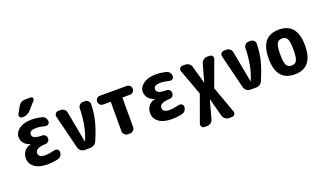

<svg xmlns="http://www.w3.org/2000/svg" viewBox="-89 -1364 3678 2178"><g transform="rotate(-20 1750.0 -275.5)"><path d="M392.6 -114.3Q412.1 -119.1 428.7 -106.9Q445.3 -94.7 445.3 -75.2Q445.3 -49.8 430.7 -29.8Q416 -9.8 391.6 -4.9Q328.1 9.8 264.6 9.8Q164.1 9.8 109.4 -31.7Q54.7 -73.2 54.7 -139.6Q54.7 -188.5 85 -225.6Q115.2 -262.7 159.2 -268.6Q160.2 -268.6 160.2 -269.5Q160.2 -271.5 158.2 -272.5Q60.5 -305.7 59.6 -394.5Q59.6 -449.2 114.7 -489.7Q169.9 -530.3 264.6 -530.3Q325.2 -530.3 387.7 -514.6Q412.1 -508.8 426.3 -489.3Q440.4 -469.7 440.4 -445.3Q440.4 -425.8 423.8 -414.1Q407.2 -402.3 386.7 -407.2Q327.1 -422.9 280.3 -422.9Q200.2 -422.9 200.2 -375Q200.2 -346.7 225.6 -333.5Q251 -320.3 318.4 -319.3Q340.8 -318.4 355.5 -303.7Q370.1 -289.1 370.1 -267.1Q370.1 -245.1 355 -230.5Q339.8 -215.8 318.4 -214.8Q195.3 -210.9 195.3 -150.4Q195.3 -97.7 275.4 -96.7Q324.2 -97.7 392.6 -114.3ZM277.3 -769.5H342.8Q359.4 -769.5 366.2 -754.9Q373 -740.2 362.3 -727.5L278.3 -631.8Q241.2 -589.8 182.6 -589.8H176.8Q158.2 -589.8 148.4 -606.4Q138.7 -623 148.4 -639.6L192.4 -719.7Q219.7 -769.5 277.3 -769.5Z M906.2 -519.5Q930.7 -519.5 946.8 -502.9Q962.9 -486.3 961.9 -462.9Q959 -357.4 937 -267.6Q915 -177.7 861.3 -51.8Q852.5 -27.3 829.6 -13.7Q806.6 0 781.2 0H714.8Q690.4 0 670.4 -15.6Q650.4 -31.2 643.6 -54.7L542 -464.8Q537.1 -486.3 550.8 -502.9Q564.5 -519.5 585 -519.5H613.3Q638.7 -519.5 657.2 -503.9Q675.8 -488.3 679.7 -463.9L749 -90.8Q749 -89.8 750 -89.8Q752 -89.8 752 -90.8Q819.3 -241.2 824.2 -462.9Q825.2 -486.3 842.3 -502.9Q859.4 -519.5 881.8 -519.5Z M1412.1 -519.5Q1434.6 -519.5 1449.7 -504.4Q1464.8 -489.3 1464.8 -465.8Q1464.8 -443.4 1449.2 -428.2Q1433.6 -413.1 1412.1 -413.1H1329.1Q1320.3 -413.1 1320.3 -404.3V-56.6Q1320.3 -33.2 1303.2 -16.6Q1286.1 0 1262.7 0H1237.3Q1213.9 0 1196.8 -17.1Q1179.7 -34.2 1179.7 -56.6V-404.3Q1179.7 -413.1 1171.9 -413.1H1087.9Q1065.4 -413.1 1050.3 -428.7Q1035.2 -444.3 1035.2 -465.8Q1035.2 -489.3 1050.8 -504.4Q1066.4 -519.5 1087.9 -519.5Z M1892.6 -114.3Q1912.1 -119.1 1928.7 -106.9Q1945.3 -94.7 1945.3 -75.2Q1945.3 -49.8 1930.7 -29.8Q1916 -9.8 1891.6 -4.9Q1828.1 9.8 1764.6 9.8Q1664.1 9.8 1609.4 -31.7Q1554.7 -73.2 1554.7 -139.6Q1554.7 -188.5 1585 -225.6Q1615.2 -262.7 1659.2 -268.6Q1660.2 -268.6 1660.2 -269.5Q1660.2 -271.5 1658.2 -272.5Q1560.5 -305.7 1559.6 -394.5Q1559.6 -449.2 1614.7 -489.7Q1669.9 -530.3 1764.6 -530.3Q1825.2 -530.3 1887.7 -514.6Q1912.1 -508.8 1926.3 -489.3Q1940.4 -469.7 1940.4 -445.3Q1940.4 -425.8 1923.8 -414.1Q1907.2 -402.3 1886.7 -407.2Q1827.1 -422.9 1780.3 -422.9Q1700.2 -422.9 1700.2 -375Q1700.2 -346.7 1725.6 -333.5Q1751 -320.3 1818.4 -319.3Q1840.8 -318.4 1855.5 -303.7Q1870.1 -289.1 1870.1 -267.1Q1870.1 -245.1 1855 -230.5Q1839.8 -215.8 1818.4 -214.8Q1695.3 -210.9 1695.3 -150.4Q1695.3 -97.7 1775.4 -96.7Q1824.2 -97.7 1892.6 -114.3Z M2451.2 167Q2458 186.5 2446.3 203.1Q2434.6 219.7 2414.1 219.7H2377.9Q2353.5 219.7 2333.5 204.6Q2313.5 189.5 2305.7 165L2247.1 -53.7Q2247.1 -54.7 2246.1 -54.7Q2245.1 -54.7 2245.1 -53.7L2185.5 165Q2179.7 189.5 2159.2 204.6Q2138.7 219.7 2114.3 219.7H2082Q2060.5 219.7 2049.8 203.1Q2039.1 186.5 2044.9 167L2158.2 -147.5Q2162.1 -155.3 2158.2 -163.1L2046.9 -466.8Q2041 -486.3 2052.7 -502.9Q2064.5 -519.5 2085 -519.5H2118.2Q2143.6 -519.5 2163.6 -504.4Q2183.6 -489.3 2190.4 -464.8L2249 -255.9Q2249 -254.9 2250 -254.9Q2251 -254.9 2251 -255.9L2309.6 -464.8Q2316.4 -489.3 2337.4 -504.4Q2358.4 -519.5 2381.8 -519.5H2411.1Q2432.6 -519.5 2444.3 -503.4Q2456.1 -487.3 2449.2 -466.8L2337.9 -163.1Q2335 -155.3 2337.9 -147.5Z M2906.2 -519.5Q2930.7 -519.5 2946.8 -502.9Q2962.9 -486.3 2961.9 -462.9Q2959 -357.4 2937 -267.6Q2915 -177.7 2861.3 -51.8Q2852.5 -27.3 2829.6 -13.7Q2806.6 0 2781.2 0H2714.8Q2690.4 0 2670.4 -15.6Q2650.4 -31.2 2643.6 -54.7L2542 -464.8Q2537.1 -486.3 2550.8 -502.9Q2564.5 -519.5 2585 -519.5H2613.3Q2638.7 -519.5 2657.2 -503.9Q2675.8 -488.3 2679.7 -463.9L2749 -90.8Q2749 -89.8 2750 -89.8Q2752 -89.8 2752 -90.8Q2819.3 -241.2 2824.2 -462.9Q2825.2 -486.3 2842.3 -502.9Q2859.4 -519.5 2881.8 -519.5Z M3188 -130.4Q3206.1 -96.7 3250 -96.7Q3293.9 -96.7 3312 -130.4Q3330.1 -164.1 3330.1 -260.3Q3330.1 -356.4 3312 -389.6Q3293.9 -422.9 3250 -422.9Q3206.1 -422.9 3188 -389.6Q3169.9 -356.4 3169.9 -260.3Q3169.9 -164.1 3188 -130.4ZM3030.3 -260.3Q3030.3 -530.3 3250 -530.3Q3469.7 -530.3 3469.7 -260.3Q3469.7 9.8 3250 9.8Q3030.3 9.8 3030.3 -260.3Z"/></g></svg>

Font: Rounded Mgen+ 1m bold
Style: Bold
Weight: 700
Designer: [Source Han Sans]
Ryoko NISHIZUKA  (kana & ideographs); Paul D. Hunt (Latin, Greek & Cyrillic); Wenlong ZHANG  (bopomofo
Version: Version 1.059.20150602